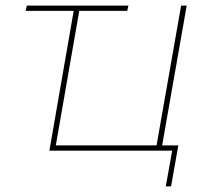

<svg xmlns="http://www.w3.org/2000/svg" viewBox="-20 -540 728 688"><path d="M72 -501H244L157 0H597L574 128H593L619 -19H561L649 -520H629L541 -19H180L264 -501H436L440 -520H76Z"/></svg>

Font: Fixel Display 20240404 Thin
Style: Italic
Weight: 100
Italic angle: -10°
Designer: AlfaBravo + MacPaw
Foundry: Kyrylo Tkachov, Marchela Mozhyna, Serhii Makarenko, Maria Weinstein, Zakhar Kryvoshyya
Version: Version 1.211;Glyphs 3.2 (3225)